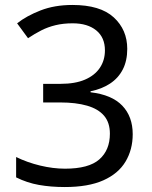

<svg xmlns="http://www.w3.org/2000/svg" viewBox="-20 -744 612 774"><path d="M493 -547Q493 -499 475 -464Q457 -429 423.5 -407Q390 -385 345 -376V-372Q431 -362 473 -318Q515 -274 515 -203Q515 -141 486 -92.5Q457 -44 396.5 -17Q336 10 241 10Q185 10 137 1.5Q89 -7 45 -29V-111Q90 -89 142 -76.5Q194 -64 242 -64Q338 -64 380.5 -101.5Q423 -139 423 -205Q423 -250 399.5 -277.5Q376 -305 331 -318Q286 -331 223 -331H154V-406H224Q283 -406 322.5 -423Q362 -440 382.5 -470.5Q403 -501 403 -541Q403 -593 368 -621.5Q333 -650 273 -650Q235 -650 204 -642.5Q173 -635 146.5 -621.5Q120 -608 93 -590L49 -650Q87 -680 143.5 -702Q200 -724 272 -724Q384 -724 438.5 -674Q493 -624 493 -547Z"/></svg>

Font: Noto Sans Myanmar
Style: Regular
Weight: 400
Designer: Monotype Design Team
Foundry: Monotype Imaging Inc.
Version: Version 2.107